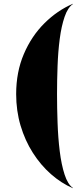

<svg xmlns="http://www.w3.org/2000/svg" viewBox="-20 -820 422 1010"><path d="M364 169 363 170Q302 143.5 248 96Q194 48.5 152.8 -16.2Q111.5 -81 88.2 -159.2Q65 -237.5 65 -325Q65 -441.5 105.5 -536Q146 -630.5 213.8 -697.8Q281.5 -765 363 -800L364 -799Q336.5 -780.5 319.8 -731.5Q303 -682.5 294.2 -615.2Q285.5 -548 282.8 -472.5Q280 -397 280 -325Q280 -253 282.8 -174.5Q285.5 -96 294.2 -24.8Q303 46.5 319.8 98.2Q336.5 150 364 169Z"/></svg>

Font: Bodoni* 96pt Fatface
Style: Regular
Weight: 900
Version: Version 2.3